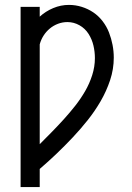

<svg xmlns="http://www.w3.org/2000/svg" viewBox="-20 -548 540 783"><path d="M64 215V-520H142V-480Q166 -502 197 -515Q228 -528 261 -528Q288 -528 313.5 -520Q339 -512 360.5 -497.5Q382 -483 398.5 -461.5Q415 -440 424.5 -415.5Q434 -391 439 -365Q444 -339 444 -313Q444 -266 429 -221Q414 -176 390.5 -135.5Q367 -95 338 -58.5Q309 -22 277 12Q245 46 211 78.5Q177 111 142 141V215ZM142 40Q167 15 192 -10.5Q217 -36 241 -62.5Q265 -89 287 -117Q309 -145 327 -176Q345 -207 356 -241.5Q367 -276 367 -311Q367 -337 361 -362.5Q355 -388 341 -410Q327 -432 304 -445Q281 -458 255 -458Q235 -458 216.5 -451Q198 -444 183 -431.5Q168 -419 157.5 -402.5Q147 -386 142 -367Z"/></svg>

Font: Zed Sans
Style: Regular
Weight: 400
Designer: Belleve Invis
Foundry: Belleve Invis
Version: Version 1.0.0; ttfautohint (v1.8.4)